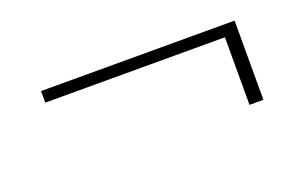

<svg xmlns="http://www.w3.org/2000/svg" viewBox="-41 -501 733 467"><g transform="rotate(-20 325.5 -267.5)"><path d="M580 -370V-165H544V-340H79V-370Z"/></g></svg>

Font: Playfair Display Medium
Style: Regular
Weight: 500
Designer: Claus Eggers Sørensen
Foundry: Claus Eggers Sørensen
Version: Version 1.203